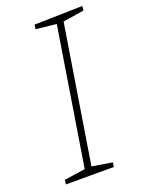

<svg xmlns="http://www.w3.org/2000/svg" viewBox="-134 -757 614 821"><g transform="rotate(-20 173.5 -346.5)"><path d="M347 -693 345 -673 249 -658 149 -35 241 -20 238 0H20L23 -20L118 -34L218 -658L125 -668L128 -688Z"/></g></svg>

Font: Bitter Pro ExtraLight
Style: Italic
Weight: 275
Italic angle: -9°
Designer: Sol Matas, and Bitter project Authors
Foundry: Sol Matas
Version: Version 1.010